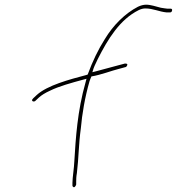

<svg xmlns="http://www.w3.org/2000/svg" viewBox="-20 -766 754 819"><path d="M117 -340C116 -337 118 -333 124 -333C126 -333 129 -334 130 -335L146 -350C157 -360 173 -370 193 -379C231 -398 286 -413 334 -426L349 -430L345 -415C310 -292 303 -177 297 -77C296 -49 289 -8 289 14V26C289 28 289 28 292 31C297 37 304 26 305 21V9C305 1 305 -12 308 -28C316 -93 315 -148 325 -220C330 -278 342 -351 362 -420C363 -424 368 -435 370 -440C409 -446 461 -466 483 -471L516 -480C518 -480 518 -480 519 -482C528 -493 521 -495 513 -495L483 -487C463 -482 432 -473 390 -462L374 -458L379 -474C384 -488 391 -500 397 -514C440 -599 491 -683 572 -723C582 -728 592 -730 600 -730C633 -730 659 -716 691 -713H705C710 -713 713 -716 714 -721C715 -726 713 -729 708 -729H694C686 -730 677 -731 666 -733C645 -738 624 -746 603 -746C593 -746 580 -743 568 -737C514 -709 463 -659 427 -599C399 -555 375 -505 354 -448L348 -446C276 -427 182 -402 137 -361L122 -347C121 -345 117 -342 117 -340Z"/></svg>

Font: Stray Cat
Style: ExLtObl
Weight: 200
Version: Version 1.0